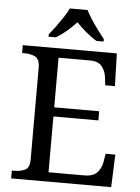

<svg xmlns="http://www.w3.org/2000/svg" viewBox="-61 -978 745 1025"><g transform="rotate(5 311.5 -465.5)"><path d="M38 0V-42H51Q84 -42 108.5 -53.5Q133 -65 133 -109V-600Q133 -647 109 -659.5Q85 -672 51 -672H38V-714H542L547 -539H495L490 -582Q486 -615 466.5 -639.5Q447 -664 402 -664H234V-398H475V-349H234V-50H427Q474 -50 495.5 -74.5Q517 -99 522 -132L529 -175H581L574 0ZM171 -784Q187 -803 206 -829Q225 -855 243 -882Q261 -909 271 -931H366Q377 -909 394.5 -882Q412 -855 431.5 -829Q451 -803 466 -784V-771H427Q399 -788 370 -812.5Q341 -837 318 -861Q296 -837 267.5 -812.5Q239 -788 210 -771H171Z"/></g></svg>

Font: Noto Serif Dogra
Style: Regular
Weight: 400
Designer: Ek Type
Foundry: Ek Type
Version: Version 1.005